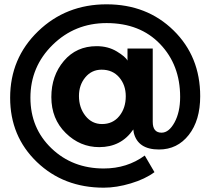

<svg xmlns="http://www.w3.org/2000/svg" viewBox="-20 -720 976 890"><path d="M27 -267Q27 -450 156.5 -575Q286 -700 474 -700Q661 -700 784.5 -579Q908 -458 908 -274Q908 -162 855 -94.5Q802 -27 717 -27Q619 -27 600 -105L598 -120Q542 -38 440 -38Q351 -38 284.5 -103.5Q218 -169 218 -270Q218 -369 276 -437.5Q334 -506 428 -506Q481 -506 521.5 -481.5Q562 -457 571 -439V-495H688V-155Q688 -105 729 -105Q763 -105 789 -152.5Q815 -200 815 -271Q815 -419 722 -516Q629 -613 474 -613Q327 -613 224 -512Q121 -411 121 -267Q121 -126 218.5 -32.5Q316 61 461 61Q569 61 651 1L696 78Q653 110 586.5 130Q520 150 461 150Q275 150 151 31Q27 -88 27 -267ZM346 -275Q346 -221 376 -183Q406 -145 453 -145Q503 -145 533 -182Q563 -219 563 -274Q563 -326 532.5 -361.5Q502 -397 451 -397Q405 -397 375.5 -361.5Q346 -326 346 -275Z"/></svg>

Font: Trueno
Style: SBd
Weight: 600
Designer: Julieta Ulanovsky
Foundry: Julieta Ulanovsky
Version: Version 3.001b